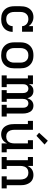

<svg xmlns="http://www.w3.org/2000/svg" viewBox="1168 -1974 815 3190"><g transform="rotate(90 1575.0 -379.5)"><path d="M298 8Q269 8 240 3Q211 -2 185.5 -15.5Q160 -29 139.5 -50Q119 -71 106.5 -97.5Q94 -124 89 -152.5Q84 -181 84 -210V-310Q84 -337 87.5 -363.5Q91 -390 100 -414.5Q109 -439 125 -461Q141 -483 163 -498.5Q185 -514 211 -521Q237 -528 263 -528Q286 -528 308 -523Q330 -518 350 -507.5Q370 -497 386.5 -482Q403 -467 415 -448V-520H508V-339H415Q415 -361 405 -381.5Q395 -402 378.5 -416Q362 -430 340.5 -437Q319 -444 297 -444Q280 -444 263.5 -440Q247 -436 233 -427Q219 -418 208 -404.5Q197 -391 190.5 -375.5Q184 -360 181.5 -343.5Q179 -327 179 -310V-210Q179 -193 181.5 -176Q184 -159 190.5 -143.5Q197 -128 207.5 -114.5Q218 -101 232.5 -92Q247 -83 264 -79.5Q281 -76 298 -76Q320 -76 342 -82Q364 -88 380.5 -103Q397 -118 406 -139Q415 -160 415 -183H510V-182Q510 -156 503 -129.5Q496 -103 482.5 -80Q469 -57 448 -39.5Q427 -22 402.5 -11Q378 0 351 4Q324 8 298 8Z M900 8Q871 8 842 3Q813 -2 787 -15.5Q761 -29 740.5 -50Q720 -71 707 -97Q694 -123 689 -152Q684 -181 684 -210V-310Q684 -339 689 -368Q694 -397 707 -423Q720 -449 740.5 -470Q761 -491 787 -504.5Q813 -518 842 -523Q871 -528 900 -528Q929 -528 958 -523Q987 -518 1013 -504.5Q1039 -491 1059.5 -470Q1080 -449 1093 -423Q1106 -397 1111 -368Q1116 -339 1116 -310V-210Q1116 -181 1111 -152Q1106 -123 1093 -97Q1080 -71 1059.5 -50Q1039 -29 1013 -15.5Q987 -2 958 3Q929 8 900 8ZM900 -76Q917 -76 934 -79.5Q951 -83 965.5 -92Q980 -101 991 -114Q1002 -127 1009 -143Q1016 -159 1018.5 -176Q1021 -193 1021 -210V-310Q1021 -327 1018.5 -344Q1016 -361 1009 -377Q1002 -393 991 -406Q980 -419 965.5 -428Q951 -437 934 -440.5Q917 -444 900 -444Q883 -444 866 -440.5Q849 -437 834.5 -428Q820 -419 809 -406Q798 -393 791 -377Q784 -361 781.5 -344Q779 -327 779 -310V-210Q779 -193 781.5 -176Q784 -159 791 -143Q798 -127 809 -114Q820 -101 834.5 -92Q849 -83 866 -79.5Q883 -76 900 -76Z M1233 0V-84H1283V-436H1233V-520H1379V-452Q1386 -469 1397 -483.5Q1408 -498 1422.5 -508.5Q1437 -519 1455 -523.5Q1473 -528 1491 -528Q1513 -528 1534 -521.5Q1555 -515 1571 -500.5Q1587 -486 1597.5 -466.5Q1608 -447 1614 -426Q1619 -447 1629.5 -466.5Q1640 -486 1656 -500Q1672 -514 1692.5 -521Q1713 -528 1735 -528Q1756 -528 1776.5 -522Q1797 -516 1813 -502.5Q1829 -489 1839.5 -470.5Q1850 -452 1856 -432Q1862 -412 1864.5 -391Q1867 -370 1867 -349V-84H1917V0H1722V-84H1771V-349Q1771 -366 1768 -383Q1765 -400 1755.5 -414.5Q1746 -429 1730 -436.5Q1714 -444 1697 -444Q1680 -444 1664 -436.5Q1648 -429 1639 -414.5Q1630 -400 1626.5 -383Q1623 -366 1623 -349V-84H1672V0H1478V-84H1527V-349Q1527 -366 1523.5 -383Q1520 -400 1511 -414.5Q1502 -429 1486 -436.5Q1470 -444 1453 -444Q1436 -444 1420 -436.5Q1404 -429 1394.5 -414.5Q1385 -400 1382 -383Q1379 -366 1379 -349V-84H1428V0Z M2212 8Q2186 8 2160.5 1Q2135 -6 2114 -22Q2093 -38 2079 -60Q2065 -82 2056.5 -107Q2048 -132 2045 -158Q2042 -184 2042 -210V-436H1989V-520H2137V-210Q2137 -193 2139.5 -176.5Q2142 -160 2147.5 -144.5Q2153 -129 2163 -115.5Q2173 -102 2187 -93Q2201 -84 2217 -80Q2233 -76 2250 -76Q2267 -76 2283 -80Q2299 -84 2313 -93Q2327 -102 2337 -115.5Q2347 -129 2352.5 -144.5Q2358 -160 2360.5 -176.5Q2363 -193 2363 -210V-436H2310V-520H2458V-84H2511V0H2363V-91Q2353 -69 2338.5 -49.5Q2324 -30 2304 -17Q2284 -4 2260 2Q2236 8 2212 8ZM2237 -578 2186 -622 2319 -767 2382 -713Z M2589 0V-84H2642V-436H2589V-520H2737V-429Q2747 -451 2761.5 -470.5Q2776 -490 2796 -503Q2816 -516 2840 -522Q2864 -528 2888 -528Q2914 -528 2939.5 -521Q2965 -514 2986 -498Q3007 -482 3021 -460Q3035 -438 3043.5 -413Q3052 -388 3055 -362Q3058 -336 3058 -310V-84H3111V0H2910V-84H2963V-310Q2963 -327 2960.5 -343.5Q2958 -360 2952.5 -375.5Q2947 -391 2937 -404.5Q2927 -418 2913 -427Q2899 -436 2883 -440Q2867 -444 2850 -444Q2833 -444 2817 -440Q2801 -436 2787 -427Q2773 -418 2763 -404.5Q2753 -391 2747.5 -375.5Q2742 -360 2739.5 -343.5Q2737 -327 2737 -310V-84H2790V0Z"/></g></svg>

Font: Iosevka Etoile Medium
Style: Regular
Weight: 500
Designer: Belleve Invis
Foundry: Belleve Invis
Version: Version 22.1.2; ttfautohint (v1.8.4)